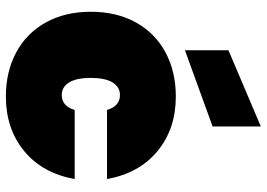

<svg xmlns="http://www.w3.org/2000/svg" viewBox="-147 -753 907 653"><g transform="rotate(90 306.5 -426.5)"><path d="M308 -571Q418 -571 493.5 -509Q569 -447 589 -337H354Q341 -381 303 -381Q276 -381 260.5 -356Q245 -331 245 -282Q245 -233 260.5 -208Q276 -183 303 -183Q341 -183 354 -227H589Q569 -117 493.5 -55Q418 7 308 7Q224 7 158.5 -28Q93 -63 56.5 -128.5Q20 -194 20 -282Q20 -370 56.5 -435.5Q93 -501 158.5 -536Q224 -571 308 -571ZM410 -696 151 -602V-750L410 -860Z"/></g></svg>

Font: Poppins Black A&M
Style: Regular
Weight: 900
Designer: Ninad Kale (Devanagari), Jonny Pinhorn (Latin)
Foundry: Indian Type Foundry
Version: 4.004